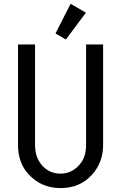

<svg xmlns="http://www.w3.org/2000/svg" viewBox="-20 -962 626 992"><path d="M73.2 -732.4H161.1V-211.9Q161.1 -152.8 192.9 -112.8Q231 -64.9 293 -64.9Q352.5 -64.9 393.1 -113.8Q424.8 -151.9 424.8 -211.9V-732.4H512.7V-211.9Q512.7 -122.6 454.6 -58.6Q392.6 9.8 293 9.8Q194.8 9.8 129.9 -59.1Q73.2 -118.7 73.2 -211.9ZM344.7 -942.4 423.8 -896.5 320.3 -757.8 266.6 -789.1Z"/></svg>

Font: Consola Mono
Style: Book
Weight: 400
Monospace: yes
Designer: Wojciech Kalinowski "wmk69" (wmk69@o2.pl)
Foundry: Wojciech Kalinowski "wmk69" (wmk69@o2.pl)
Version: Version 2.1.0